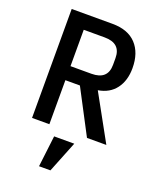

<svg xmlns="http://www.w3.org/2000/svg" viewBox="-171 -797 942 1156"><g transform="rotate(20 300.0 -219.5)"><path d="M247 59H376L296 259H223ZM195 0H84V-698H345Q445 -698 497.5 -642Q550 -586 550 -488Q550 -408 511 -356Q472 -304 399 -292L560 0H436L288 -282H195ZM329 -372Q433 -372 433 -467V-510Q433 -605 329 -605H195V-372Z"/></g></svg>

Font: IBM Plex Mono Medium
Style: Regular
Weight: 500
Monospace: yes
Designer: Mike Abbink, Paul van der Laan, Pieter van Rosmalen
Foundry: Bold Monday
Version: Version 2.3